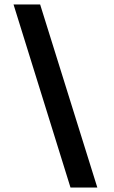

<svg xmlns="http://www.w3.org/2000/svg" viewBox="-20 -766 512 866"><path d="M41 -746H161L419 80H298Z"/></svg>

Font: Karmilla
Style: Bold
Weight: 700
Designer: Jonathan Pinhorn
Version: Version 1.000